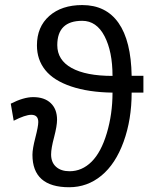

<svg xmlns="http://www.w3.org/2000/svg" viewBox="-20 -745 640 774"><path d="M558.1 -371.6H510.7Q510.7 -263.2 478.3 -173.6Q445.8 -84 388.9 -37.1Q332 9.8 258.8 9.8Q110.8 9.8 110.8 -121.1Q110.8 -145 122.6 -190.4Q134.3 -235.8 134.3 -252.9Q134.3 -282.2 106 -282.2Q82 -282.2 35.2 -258.3L23.4 -327.1Q75.2 -353.5 113.8 -353.5Q159.2 -353.5 184.6 -329.3Q210 -305.2 210 -262.2Q210 -237.8 198.2 -192.4Q186 -147 186 -122.6Q186 -90.3 206.1 -72.5Q226.1 -54.7 260.3 -54.7Q310.5 -54.7 349.1 -93Q387.7 -131.3 410.6 -208.3Q433.6 -285.2 433.6 -371.6Q336.4 -373 266.4 -396.7Q196.3 -420.4 162.6 -462.4Q128.9 -504.4 128.9 -562Q128.9 -636.7 178.7 -680.7Q228.5 -724.6 311.5 -724.6Q407.2 -724.6 457.8 -652.6Q508.3 -580.6 510.7 -439.5H558.1ZM433.6 -439Q433.6 -537.1 401.4 -599.1Q369.1 -661.1 311.5 -661.1Q210.9 -661.1 210.9 -563Q210.9 -502.9 268.8 -470.9Q326.7 -439 433.6 -439Z"/></svg>

Font: Cousine
Style: Regular
Weight: 400
Monospace: yes
Designer: Steve Matteson
Foundry: Monotype Imaging Inc.
Version: Version 1.21